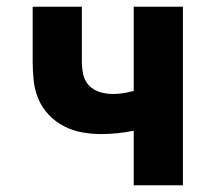

<svg xmlns="http://www.w3.org/2000/svg" viewBox="-20 -550 640 570"><path d="M377 0V-162Q353 -157 329 -154.5Q305 -152 280 -152Q252 -152 224 -157Q196 -162 170.5 -175Q145 -188 125 -209Q105 -230 94 -256Q83 -282 80 -310.5Q77 -339 77 -367V-530H223V-367Q223 -348 227 -329Q231 -310 244.5 -296Q258 -282 277 -276.5Q296 -271 315 -271Q331 -271 346.5 -273.5Q362 -276 377 -280V-530H523V0Z"/></svg>

Font: Iosevka Curly Heavy Extended
Style: Regular
Weight: 900
Width: 7
Monospace: yes
Designer: Belleve Invis
Foundry: Belleve Invis
Version: Version 11.1.0; ttfautohint (v1.8.3)